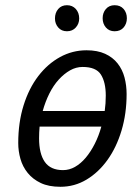

<svg xmlns="http://www.w3.org/2000/svg" viewBox="-20 -705 538 737"><path d="M50 -156Q50 -235 70.5 -300.5Q91 -366 127 -413Q163 -460 210.5 -486Q258 -512 312 -512Q354 -512 383.5 -498.5Q413 -485 431.5 -461.5Q450 -438 458 -407.5Q466 -377 466 -344Q466 -269 446.5 -204Q427 -139 392.5 -91Q358 -43 312 -15.5Q266 12 212 12Q167 12 136.5 -2.5Q106 -17 86.5 -41Q67 -65 58.5 -95Q50 -125 50 -156ZM297 -448Q272 -448 249 -435Q226 -422 205.5 -399.5Q185 -377 169.5 -346Q154 -315 144 -279H382Q384 -293 385 -308Q386 -323 386 -338Q386 -389 367.5 -418.5Q349 -448 297 -448ZM130 -174Q130 -115 152 -83.5Q174 -52 222 -52Q246 -52 268 -64.5Q290 -77 309 -99.5Q328 -122 343.5 -152.5Q359 -183 369 -219H132Q131 -208 130.5 -196.5Q130 -185 130 -174ZM191 -634Q191 -656 203.5 -670.5Q216 -685 237 -685Q258 -685 271 -670.5Q284 -656 284 -634Q284 -614 271 -599.5Q258 -585 237 -585Q216 -585 203.5 -599.5Q191 -614 191 -634ZM374 -635Q374 -656 386.5 -670.5Q399 -685 420 -685Q442 -685 454.5 -670.5Q467 -656 467 -635Q467 -614 454.5 -599.5Q442 -585 420 -585Q399 -585 386.5 -599.5Q374 -614 374 -635Z"/></svg>

Font: PT Sans
Style: Italic
Weight: 400
Italic angle: -12°
Designer: A.Korolkova, O.Umpeleva, V.Yefimov
Foundry: ParaType Ltd
Version: Version 2.003W OFL